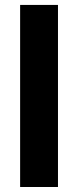

<svg xmlns="http://www.w3.org/2000/svg" viewBox="-20 -747 312 767"><path d="M211.6 -727.3H60.4V0H211.6Z"/></svg>

Font: Margiela Sans
Style: Bold
Weight: 700
Designer: Stefan Endress, Andreas Faust
Version: Version 1.100;FEAKit 1.0